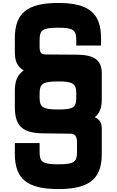

<svg xmlns="http://www.w3.org/2000/svg" viewBox="-20 -1029 795 1309"><path d="M377.5 260C590 260 673.8 190 673.8 20V-151.2C673.8 -185 666.2 -211.2 626.2 -230C666.2 -262.5 673.8 -303.8 673.8 -353.8V-530C673.8 -623.8 615 -655 505 -656.2L303.8 -657.5C262.5 -657.5 250 -663.8 250 -711.2V-756.2C250 -823.8 270 -840 377.5 -840C480 -840 500 -823.8 500 -756.2V-718.8H668.8V-768.8C668.8 -938.8 585 -1008.8 377.5 -1008.8C165 -1008.8 81.2 -938.8 81.2 -768.8V-678.8C81.2 -621.2 91.2 -578.8 141.2 -548.8C90 -512.5 81.2 -463.8 81.2 -402.5V-300C81.2 -180 123.8 -122.5 267.5 -120L458.8 -117.5C495 -117.5 505 -96.2 505 -56.2V7.5C505 75 485 91.2 377.5 91.2C270 91.2 250 75 250 7.5V-53.8H81.2V20C81.2 190 165 260 377.5 260ZM250 -366.2V-390C250 -457.5 270 -473.8 377.5 -473.8C480 -473.8 500 -457.5 500 -390V-366.2C500 -298.8 485 -282.5 377.5 -282.5C270 -282.5 250 -298.8 250 -366.2Z"/></svg>

Font: Basalte Marquee
Style: Regular
Weight: 400
Designer: Ange Degheest & Benjamin Gomez & Eugénie Bidaut
Foundry: Velvetyne Type Foundry
Version: Version 1.000;FEAKit 1.0